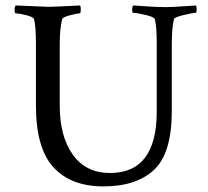

<svg xmlns="http://www.w3.org/2000/svg" viewBox="-20 -666 742 686"><path d="M153.3 -641.6Q168.9 -641.6 266.6 -646.5Q268.6 -640.6 268.6 -632.8Q268.6 -618.2 264.6 -618.2Q254.9 -618.2 229.5 -611.3Q204.1 -604.5 202.1 -597.7Q193.4 -563.5 193.4 -506.8V-289.1Q193.4 -178.7 240.2 -113.3Q287.1 -47.9 373 -47.9Q540 -47.9 540 -267.6V-511.7Q540 -571.3 533.2 -597.7Q530.3 -605.5 499.5 -612.8Q468.8 -620.1 456.1 -620.1Q452.1 -620.1 452.1 -631.3Q452.1 -642.6 456.1 -646.5Q468.8 -645.5 506.8 -643.1Q544.9 -640.6 571.3 -640.6Q596.7 -640.6 635.3 -643.6Q673.8 -646.5 680.7 -646.5Q682.6 -640.6 682.6 -631.8Q682.6 -620.1 678.7 -620.1Q668.9 -620.1 636.2 -612.3Q603.5 -604.5 601.6 -597.7Q593.8 -567.4 593.8 -506.8V-269.5Q593.8 -118.2 530.3 -59.1Q466.8 0 349.6 0Q233.4 0 170.9 -68.4Q108.4 -136.7 108.4 -289.1V-510.7Q108.4 -571.3 101.6 -597.7Q98.6 -605.5 73.7 -611.8Q48.8 -618.2 36.1 -618.2Q32.2 -618.2 32.2 -630.9Q32.2 -642.6 36.1 -646.5Q148.4 -641.6 153.3 -641.6Z"/></svg>

Font: Crimson Text
Style: Roman
Weight: 400
Version: Version 0.13